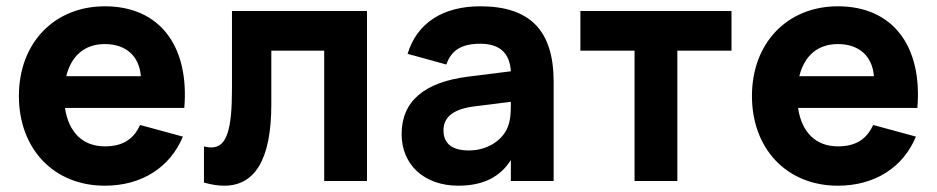

<svg xmlns="http://www.w3.org/2000/svg" viewBox="-20 -575 2977 610"><path d="M313 -110C243 -110 198 -154.5 186.5 -232H565.5C582 -428 488 -555 313 -555C153 -555 40 -439 40 -270C40 -103 150 15 313 15C429 15 520 -42 561 -141L425 -178C404 -131.5 368.5 -110 313 -110ZM190.5 -333C206.5 -398 249 -435 313 -435C380 -435 422.5 -397 427.5 -333Z M628 5C651 11.5 672.5 15 692.5 15C787.5 15 842 -64.5 842 -243.5V-414H1010V0H1146V-540H717V-293.5C717 -169 702.5 -106.5 651.5 -106.5C644.5 -106.5 636.5 -107.5 628 -110Z M1506 -555C1386.5 -555 1304.5 -501.5 1275 -404L1398 -370C1414 -416 1447 -436 1506 -436C1566 -436 1599.5 -408 1603 -348.5L1467.5 -331.5C1327 -314 1256 -252.5 1256 -149C1256 -51 1328.5 15 1436 15C1514 15 1568.5 -12 1603 -66.5V0H1739V-315C1739 -478 1664 -555 1506 -555ZM1603 -251.5V-244C1603 -220 1602.5 -189.5 1590 -164C1572 -127.5 1527 -97 1470 -97C1416.5 -97 1389 -118.5 1389 -161C1389 -203.5 1421.5 -229 1487.5 -237Z M2132 0V-414H2304V-540H1824V-414H1996V0Z M2642 -110C2572 -110 2527 -154.5 2515.5 -232H2894.5C2911 -428 2817 -555 2642 -555C2482 -555 2369 -439 2369 -270C2369 -103 2479 15 2642 15C2758 15 2849 -42 2890 -141L2754 -178C2733 -131.5 2697.5 -110 2642 -110ZM2519.5 -333C2535.5 -398 2578 -435 2642 -435C2709 -435 2751.5 -397 2756.5 -333Z"/></svg>

Font: Vela Sans ExtBd
Style: Regular
Weight: 800
Designer: Principal design: Mikhail Sharanda - project Manrope.
Design modification: Ravid Balaliev
Foundry: Mikhail Sharanda
Version: Version 1.001